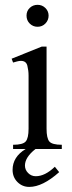

<svg xmlns="http://www.w3.org/2000/svg" viewBox="-20 -606 292 781"><path d="M177.7 -542.5Q177.7 -523.9 164.8 -510.5Q151.9 -497.1 132.8 -497.1Q114.3 -497.1 101.1 -510Q87.9 -522.9 87.9 -542.5Q87.9 -561.5 101.1 -574Q114.3 -586.4 132.8 -586.4Q151.4 -586.4 164.6 -573.5Q177.7 -560.5 177.7 -542.5ZM231.4 0H33.2V-17.1Q72.8 -17.1 84.5 -30.5Q96.2 -43.9 96.2 -82.5V-298.8Q96.2 -318.8 91.3 -338.6Q86.4 -358.4 64.9 -358.4Q58.1 -358.4 49.8 -356.2Q41.5 -354 33.2 -351.6L27.3 -367.2L149.9 -416.5H169.4V-82.5Q169.4 -43.9 180.7 -30.5Q191.9 -17.1 231.4 -17.1ZM84.5 0H124.5Q81.5 33.7 81.5 67.4Q81.5 85 94.5 97.9Q107.4 110.8 125.5 110.8Q163.1 110.8 203.1 72.3L220.7 94.2Q153.3 154.3 99.1 154.3Q70.8 154.3 51 134.5Q31.2 114.7 31.2 85Q31.2 32.2 84.5 0Z"/></svg>

Font: Rohingya Solluk
Style: Regular
Weight: 400
Designer: SIL International
Foundry: SIL International
Version: Version 1.001